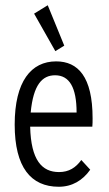

<svg xmlns="http://www.w3.org/2000/svg" viewBox="-20 -702 415 732"><path d="M191 -507 225 -528 162 -682 110 -650ZM204 10C255 10 295 -14 324 -55L290 -92C269 -63 243 -46 205 -46C140 -46 98 -91 95 -219H332C333 -230 333 -239 333 -251C333 -410 277 -468 194 -468C99 -468 36 -392 36 -227C36 -64 98 10 204 10ZM97 -273C107 -379 141 -415 190 -415C245 -415 272 -368 272 -273Z"/></svg>

Font: Inconsolata Condensed Thin
Style: Regular
Weight: 100
Width: 3
Monospace: yes
Designer: Raph Levien, Cyreal, Brenton Simpson
Foundry: Raph Levien, Cyreal, Google
Version: Version 3.100